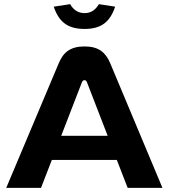

<svg xmlns="http://www.w3.org/2000/svg" viewBox="-20 -902 811 922"><path d="M262 -598 10 0H177L229 -134H541L593 0H760L509 -599C487 -651 453 -679 386 -679C318 -679 284 -651 262 -598ZM238 -870 317 -882C332 -855 355 -839 386 -839C417 -839 439 -855 455 -882L533 -870C508 -796 466 -763 386 -763C306 -763 263 -796 238 -870ZM274 -250 373 -506C376 -515 382 -517 386 -517C390 -517 395 -515 398 -506L497 -250Z"/></svg>

Font: LT Wave Bold
Style: Regular
Weight: 700
Designer: Daniel Lyons
Version: Version 2.5 (Glyphs App)